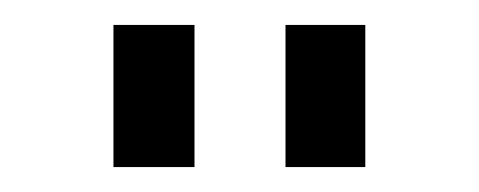

<svg xmlns="http://www.w3.org/2000/svg" viewBox="-20 -800 384 154"><path d="M71 -666V-780H136V-666ZM209 -666V-780H273V-666Z"/></svg>

Font: Mohave
Style: Regular
Weight: 400
Designer: Gumpita Rahayu
Foundry: Tokotype
Version: Version 2.003; ttfautohint (v1.8.3)